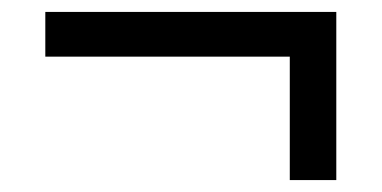

<svg xmlns="http://www.w3.org/2000/svg" viewBox="-20 -446 640 322"><path d="M466 -144V-351H56V-426H544V-144Z"/></svg>

Font: NunitoSans_10ptSemiBold
Style: Regular
Weight: 600
Designer: Vernon Adams
Foundry: Vernon Adams
Version: Version 3.101;gftools[0.9.27]